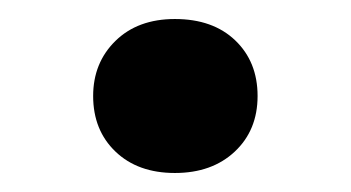

<svg xmlns="http://www.w3.org/2000/svg" viewBox="-20 -408 369 202"><path d="M164 -226Q125 -226 101.5 -248.5Q78 -271 78 -307Q78 -342 101.5 -365Q125 -388 164 -388Q204 -388 227.5 -365.5Q251 -343 251 -307Q251 -271 227 -248.5Q203 -226 164 -226Z"/></svg>

Font: Literata 36pt SemiBold
Style: Regular
Weight: 600
Designer: Latin by Veronika Burian and Jose Scaglione. Greek by Irene Vlachou. Cyrillic by Vera Evstafieva.
Foundry: TypeTogether
Version: Version 3.002